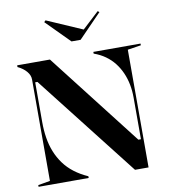

<svg xmlns="http://www.w3.org/2000/svg" viewBox="-98 -1018 977 1102"><g transform="rotate(-10 390.0 -467.0)"><path d="M37 0V-10L107 -22V-614Q107 -638 88 -660.5Q69 -683 37 -698V-708H228L648 -167H663V-410Q663 -449 656 -485.5Q649 -522 634.5 -555Q620 -588 598.5 -615.5Q577 -643 547.5 -664Q518 -685 481 -698V-708H756V-698L678 -686V0H599L135 -594H122V-363Q122 -314 129 -270Q136 -226 151.5 -187.5Q167 -149 191 -116Q215 -83 249.5 -56.5Q284 -30 329 -10V0ZM546 -934 555 -927 421 -789H368L233 -925L242 -934L449 -844Z"/></g></svg>

Font: Kalnia Medium
Style: Regular
Weight: 500
Designer: Frida Medrano
Foundry: Frida Medrano
Version: Version 1.105